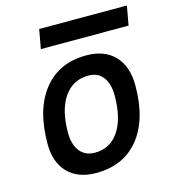

<svg xmlns="http://www.w3.org/2000/svg" viewBox="-107 -789 799 887"><g transform="rotate(-15 293.0 -345.5)"><path d="M245.1 9.8Q158.7 9.8 110.1 -39.8Q61.5 -89.4 61.5 -177.7Q61.5 -342.8 135.3 -435.1Q209 -527.3 339.8 -527.3Q426.3 -527.3 474.9 -476.6Q523.4 -425.8 523.4 -335Q523.4 -172.4 450 -81.3Q376.5 9.8 245.1 9.8ZM263.2 -82.5Q336.4 -82.5 377.7 -143.8Q418.9 -205.1 418.9 -314Q418.9 -370.6 394.5 -402.6Q370.1 -434.6 325.7 -434.6Q250.5 -434.6 208.3 -373.5Q166 -312.5 166 -203.6Q166 -146.5 191.7 -114.5Q217.3 -82.5 263.2 -82.5ZM145 -609.4 161.6 -701.2H581.1L564.5 -609.4Z"/></g></svg>

Font: CaskaydiaCove NFP
Style: Italic
Weight: 400
Italic angle: -10°
Designer: Aaron Bell
Foundry: Saja Typeworks
Version: Version 2111.001; VTT 6.35;Nerd Fonts 3.1.1